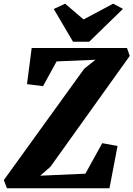

<svg xmlns="http://www.w3.org/2000/svg" viewBox="-56 -1003 711 1023"><path d="M-19 0H527.3L570.3 -225.1L488.8 -240.2L398.9 -77.6L158.2 -66.9L212.9 -114.7L635.3 -705.1L620.6 -747.1H112.8L87.9 -554.7L173.3 -543.9L245.6 -675.8L452.6 -684.6L392.6 -636.7L-35.6 -43.5ZM333 -780.8H419.4L599.1 -955.6L546.9 -983.4L389.2 -899.4L291 -983.4L230.5 -955.1Z"/></svg>

Font: Merriweather
Style: Heavy Italic
Weight: 900
Italic angle: -7.5°
Designer: Eben Sorkin
Foundry: Eben Sorkin
Version: Version 1.001